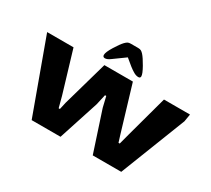

<svg xmlns="http://www.w3.org/2000/svg" viewBox="-151 -1075 1475 1342"><g transform="rotate(30 586.5 -404.5)"><path d="M10 -587H223L323 -253L346 -166H356L369 -224L472 -587H702L811 -224L829 -166H839L862 -253L953 -587H1163L1153 -527L947 0H717L611 -323L591 -407H581L562 -323L457 0H224ZM513 -788Q525 -800 533.5 -804.5Q542 -809 557 -809H617Q632 -809 641 -804Q650 -799 660 -788Q679 -767 707 -717.5Q735 -668 735 -648Q735 -633 718 -633Q698 -633 675 -648Q650 -662 587 -716L493 -648Q469 -630 451 -630Q433 -630 433 -648Q433 -670 463 -718.5Q493 -767 513 -788Z"/></g></svg>

Font: Gold Bold
Style: Regular
Weight: 400
Designer: jaiki
Version: Version 1.000